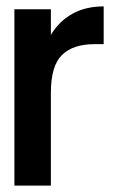

<svg xmlns="http://www.w3.org/2000/svg" viewBox="-20 -580 372 600"><path d="M304 -560V-442H275Q208 -442 173.5 -408Q139 -374 139 -290V0H25V-551H139V-471Q164 -513 205.5 -536.5Q247 -560 304 -560Z"/></svg>

Font: Poppins Medium A&M
Style: Regular
Weight: 500
Designer: Ninad Kale (Devanagari), Jonny Pinhorn (Latin)
Foundry: Indian Type Foundry
Version: 4.004